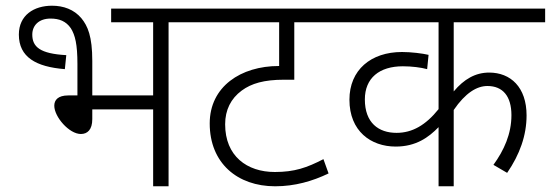

<svg xmlns="http://www.w3.org/2000/svg" viewBox="-20 -652 1928 672"><path d="M162 -632C99 -632 46 -599 46 -531C46 -452 106 -418 207 -410L212 -459C120 -464 93 -488 93 -531C93 -563 116 -587 157 -587C187 -587 211 -578 228 -553C243 -529 251 -497 251 -428V-318H219C183 -318 170 -302 170 -282C170 -243 222 -183 263 -183C286 -183 303 -198 303 -235V-269H516V0H570V-574H679V-622H369V-574H516V-318H303V-439C303 -525 287 -561 265 -588C239 -619 202 -632 162 -632Z M1168 -574V-622H664V-574H957V-421H956C823 -421 714 -349 714 -220C714 -81 811 0 943 0C1012 0 1074 -18 1130 -45L1112 -95C1054 -65 1011 -50 942 -50C844 -50 768 -106 768 -217C768 -267 788 -307 826 -335C860 -360 904 -373 974 -373H1010V-574Z M1888 -574V-622H1153V-574H1515V-270C1470 -214 1423 -187 1368 -187C1305 -187 1257 -222 1257 -304C1257 -379 1308 -420 1390 -420C1421 -420 1453 -416 1475 -410L1480 -460C1459 -465 1419 -470 1387 -470C1278 -470 1203 -407 1203 -303C1203 -193 1278 -139 1365 -139C1436 -139 1480 -171 1515 -207V0H1568V-267C1609 -327 1649 -351 1686 -351C1740 -351 1770 -315 1770 -249C1770 -183 1744 -126 1707 -75L1755 -47C1799 -111 1823 -178 1823 -248C1823 -347 1767 -398 1692 -398C1644 -398 1604 -375 1568 -332V-574Z"/></svg>

Font: Noto Sans Devanagari UI Light
Style: Regular
Weight: 300
Designer: Jelle Bosma - Monotype Design Team
Foundry: Monotype Imaging Inc.
Version: Version 2.004